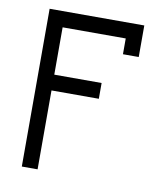

<svg xmlns="http://www.w3.org/2000/svg" viewBox="-74 -687 647 749"><g transform="rotate(10 250.0 -312.5)"><path d="M312.5 -312.5V-375H125V-562.5H375V-500H437.5Q437.5 -500 437.5 -625H62.5Q62.5 -625 62.5 0H125V-312.5Z"/></g></svg>

Font: UnifontExMono
Style: Regular
Weight: 500
Version: Version 15.0.06